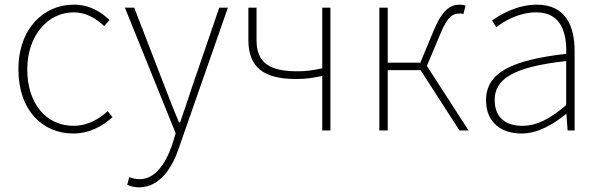

<svg xmlns="http://www.w3.org/2000/svg" viewBox="-20 -560 2576 824"><path d="M295 13C363 13 419 -18 463 -57L442 -83C405 -48 354 -20 296 -20C176 -20 97 -118 97 -262C97 -407 185 -507 296 -507C350 -507 392 -481 427 -448L450 -474C415 -507 368 -540 296 -540C169 -540 59 -439 59 -262C59 -88 161 13 295 13Z M577 244C668 244 721 156 748 74L958 -527H921L803 -183C788 -138 770 -82 753 -35H748C728 -82 706 -138 689 -183L556 -527H516L734 12L719 61C690 145 645 209 579 209C563 209 546 205 535 200L526 233C539 240 559 244 577 244Z M1363 0H1398V-527H1363V-267C1323 -258 1294 -254 1256 -254C1136 -254 1081 -291 1081 -388V-527H1046V-388C1046 -271 1112 -221 1250 -221C1301 -221 1319 -226 1363 -234Z M1812 -277 1870 -415C1901 -491 1924 -502 1953 -502C1961 -502 1963 -502 1969 -500L1978 -536C1974 -538 1964 -540 1955 -540C1913 -540 1879 -520 1840 -426L1784 -291H1644V-527H1608V0H1644V-259H1785L1952 0H1991Z M2218 13C2288 13 2354 -26 2408 -70H2411L2416 0H2446V-341C2446 -448 2408 -540 2284 -540C2198 -540 2125 -496 2092 -472L2110 -443C2144 -470 2207 -507 2282 -507C2391 -507 2413 -414 2410 -329C2173 -302 2066 -247 2066 -130C2066 -30 2136 13 2218 13ZM2221 -20C2157 -20 2103 -50 2103 -131C2103 -220 2181 -273 2410 -298V-109C2341 -50 2284 -20 2221 -20Z"/></svg>

Font: Source Han Sans CN ExtraLight
Style: Regular
Weight: 250
Designer: Ryoko NISHIZUKA (kana & ideographs); Paul D. Hunt (Latin, Greek & Cyrillic); Wenlong ZHANG (bopomofo); Sandoll Communica
Foundry: Adobe Systems Incorporated
Version: Version 1.004;PS 1.004;hotconv 16.6.51;makeotf.lib2.5.65220